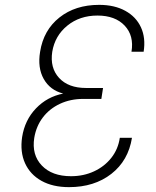

<svg xmlns="http://www.w3.org/2000/svg" viewBox="-20 -760 640 790"><path d="M264 10Q197 10 150.5 -16Q104 -42 83 -88.5Q62 -135 71 -196Q82 -266 128 -314Q174 -362 240 -375Q186 -389 160 -435Q134 -481 145 -547Q159 -636 224.5 -688Q290 -740 388 -740Q451 -740 495.5 -715.5Q540 -691 560 -647.5Q580 -604 571 -547H521Q532 -613 493 -654.5Q454 -696 381 -696Q308 -696 257 -654.5Q206 -613 195 -547Q185 -481 223 -439.5Q261 -398 334 -398H404L397 -353H322Q270 -353 227 -333Q184 -313 156.5 -277Q129 -241 121 -193Q110 -123 152 -79Q194 -35 272 -35Q324 -35 367 -55Q410 -75 438 -110.5Q466 -146 473 -193H523Q508 -99 438 -44.5Q368 10 264 10Z"/></svg>

Font: JetBrains Mono NL Thin
Style: Italic
Weight: 100
Italic angle: -9°
Monospace: yes
Designer: Philipp Nurullin, Konstantin Bulenkov
Foundry: JetBrains
Version: Version 2.305; ttfautohint (v1.8.4.7-5d5b)